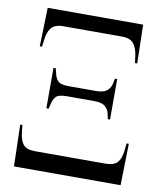

<svg xmlns="http://www.w3.org/2000/svg" viewBox="-81 -780 716 846"><g transform="rotate(10 277.0 -357.0)"><path d="M59 -541 64 -714H491L495 -541H485L481 -571Q477 -605 461.5 -625.5Q446 -646 408 -646H146Q107 -646 91.5 -625.5Q76 -605 73 -571L69 -541ZM135 -277V-458H145L150 -439Q154 -417 165.5 -403.5Q177 -390 216 -390H337Q372 -390 387.5 -404Q403 -418 406 -439L410 -458H420V-277H410L406 -296Q403 -317 387.5 -331Q372 -345 337 -345H216Q177 -345 165.5 -331.5Q154 -318 150 -296L145 -277ZM39 0 34 -186H44L47 -156Q51 -118 66 -100Q81 -82 120 -82H433Q472 -82 487.5 -100Q503 -118 507 -156L510 -186H520L516 0Z"/></g></svg>

Font: Noto Serif Display Condensed
Style: Regular
Weight: 400
Width: 3
Designer: Monotype Design Team
Foundry: Monotype Imaging Inc.
Version: Version 2.009